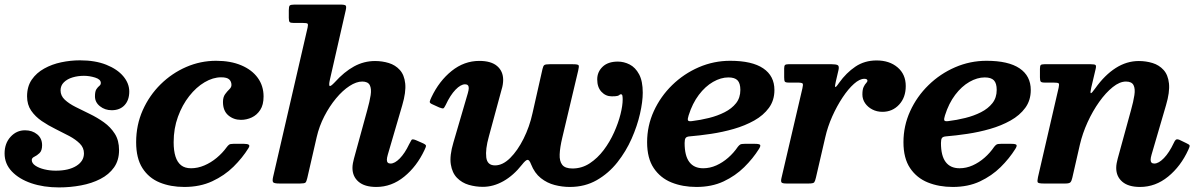

<svg xmlns="http://www.w3.org/2000/svg" viewBox="-25 -800 5234 837"><path d="M341 -131.5Q341 -97.5 307.8 -76.8Q274.5 -56 218 -56Q192 -56 168.2 -61.8Q144.5 -67.5 129 -78Q113.5 -88.5 113.5 -102.5Q113.5 -111.5 124.8 -116.8Q136 -122 147.2 -132.5Q158.5 -143 158.5 -167Q158.5 -197 137 -214.5Q115.5 -232 84 -232Q47 -232 21 -203.5Q-5 -175 -5 -131Q-5 -86 26.5 -52.8Q58 -19.5 111.5 -1.2Q165 17 232 17Q281.5 17 328.2 8.2Q375 -0.5 412.5 -19.8Q450 -39 472 -70Q494 -101 494 -145.5Q494 -188 475.5 -217Q457 -246 428 -266.8Q399 -287.5 366.5 -303.2Q334 -319 305 -333.5Q276 -348 257.5 -365.2Q239 -382.5 239 -406Q239 -427 253.5 -441.2Q268 -455.5 291.2 -462.5Q314.5 -469.5 341 -469.5Q365 -469.5 389.8 -461.8Q414.5 -454 414.5 -438.5Q414.5 -430.5 408.2 -425.8Q402 -421 395.5 -411.5Q389 -402 389 -380Q389 -354 410.8 -336.8Q432.5 -319.5 462 -319.5Q497.5 -319.5 518 -341.5Q538.5 -363.5 538.5 -401Q538.5 -436.5 512.5 -467.5Q486.5 -498.5 438.2 -517.8Q390 -537 323.5 -537Q283 -537 242.2 -528.5Q201.5 -520 167.8 -501.2Q134 -482.5 113.5 -452.8Q93 -423 93 -380Q93 -343.5 111 -317.5Q129 -291.5 157.2 -272.2Q185.5 -253 217.2 -237.5Q249 -222 277 -207Q305 -192 323 -174Q341 -156 341 -131.5Z M1124 -379.5Q1124 -425.5 1098.8 -460.5Q1073.5 -495.5 1027 -515.2Q980.5 -535 917 -535Q849 -535 786.8 -508Q724.5 -481 675.2 -432.5Q626 -384 597.2 -319.5Q568.5 -255 568.5 -180Q568.5 -110 596 -67Q623.5 -24 671 -4.5Q718.5 15 778.5 15Q847 15 900.2 -9.8Q953.5 -34.5 992.8 -73.2Q1032 -112 1058 -154Q1065 -165 1059.5 -169Q1054 -173 1039 -173H992Q978.5 -173 973.5 -169.2Q968.5 -165.5 963 -158Q944.5 -132.5 919.5 -111.8Q894.5 -91 865.8 -78.8Q837 -66.5 808 -66.5Q781 -66.5 764.5 -79.5Q748 -92.5 740 -117.8Q732 -143 732 -180Q732 -240 750.8 -291.2Q769.5 -342.5 800 -381.2Q830.5 -420 867 -441.5Q903.5 -463 939 -463Q964.5 -463 974.2 -453.8Q984 -444.5 984 -429.5Q984 -419.5 974.8 -410.8Q965.5 -402 956.2 -389.2Q947 -376.5 947 -355.5Q947 -317 970.2 -297.2Q993.5 -277.5 1025.5 -277.5Q1050 -277.5 1072.5 -288Q1095 -298.5 1109.5 -320.8Q1124 -343 1124 -379.5Z M1825.5 -146Q1832.5 -160 1832 -165Q1831.5 -170 1816.5 -176.5L1788 -189Q1772 -195.5 1768.8 -189.8Q1765.5 -184 1758.5 -171Q1740 -132 1718 -109.5Q1696 -87 1677.5 -87Q1661.5 -87 1661.5 -103.5Q1661.5 -111.5 1665.5 -125.5L1728.5 -341Q1745.5 -398.5 1741.5 -436Q1737.5 -473.5 1718 -495Q1698.5 -516.5 1670 -525.2Q1641.5 -534 1610 -534Q1561.5 -534 1518.5 -510.5Q1475.5 -487 1434.5 -441.5Q1415.5 -421.5 1411.8 -425.5Q1408 -429.5 1413 -452L1482 -754.5Q1486 -771.5 1482 -775.8Q1478 -780 1458 -780H1259Q1242.5 -780 1238.2 -776Q1234 -772 1234 -755.5V-722Q1234 -707.5 1237.8 -703.8Q1241.5 -700 1255 -700H1295Q1312.5 -700 1315.8 -696.8Q1319 -693.5 1316 -680L1165.5 -28.5Q1161.5 -11 1165.8 -5.5Q1170 0 1193 0H1283.5Q1302.5 0 1306.8 -4.2Q1311 -8.5 1314.5 -23.5L1355.5 -202Q1366.5 -250 1389 -293.5Q1411.5 -337 1440 -371.2Q1468.5 -405.5 1498.5 -425Q1528.5 -444.5 1554 -444.5Q1579 -444.5 1587 -428.8Q1595 -413 1590.8 -385.2Q1586.5 -357.5 1576 -320L1518 -108.5Q1515.5 -100 1513.5 -88.8Q1511.5 -77.5 1511.5 -68Q1511.5 -30.5 1538 -7.8Q1564.5 15 1615.5 15Q1682 15 1737 -29.8Q1792 -74.5 1825.5 -146Z M1856 -376.5Q1850 -364 1848.5 -357.2Q1847 -350.5 1860.5 -345L1890 -331.5Q1904.5 -326 1908 -327.8Q1911.5 -329.5 1918 -342.5Q1938 -385.5 1960.8 -409Q1983.5 -432.5 2002.5 -432.5Q2018.5 -432.5 2018.5 -416Q2018.5 -408 2014.5 -394L1951.5 -178.5Q1934.5 -121.5 1940.2 -84Q1946 -46.5 1967.2 -24.8Q1988.5 -3 2018.5 5.8Q2048.5 14.5 2080 14.5Q2125.5 14.5 2169.5 -10.2Q2213.5 -35 2250.5 -82Q2266.5 -102.5 2274.5 -103.2Q2282.5 -104 2290 -84Q2305.5 -45 2332.8 -23.5Q2360 -2 2393 6.5Q2426 15 2459 15Q2525 15 2576.8 -14.8Q2628.5 -44.5 2666.2 -92.2Q2704 -140 2728.5 -195.5Q2753 -251 2765 -304Q2777 -357 2777 -396Q2777 -446.5 2761 -476.2Q2745 -506 2720 -518.8Q2695 -531.5 2668.5 -531.5Q2625.5 -531.5 2602 -509Q2578.5 -486.5 2578.5 -454Q2578.5 -419.5 2597 -399.8Q2615.5 -380 2642 -380Q2661 -380 2667.8 -382.2Q2674.5 -384.5 2676 -386.8Q2677.5 -389 2682 -389Q2687 -389 2688.2 -383Q2689.5 -377 2689.5 -366.5Q2689.5 -340 2680 -302Q2670.5 -264 2652 -222.8Q2633.5 -181.5 2606.8 -146Q2580 -110.5 2545.8 -88Q2511.5 -65.5 2470.5 -65.5Q2438.5 -65.5 2426 -81.5Q2413.5 -97.5 2414.8 -127.2Q2416 -157 2426 -199L2495.5 -492Q2500 -510.5 2497.5 -515.2Q2495 -520 2472.5 -520H2370.5Q2353.5 -520 2348.2 -516.5Q2343 -513 2340 -499.5L2296.5 -307Q2283.5 -247.5 2257.5 -195.5Q2231.5 -143.5 2199 -111.2Q2166.5 -79 2133 -79Q2099 -79 2094.8 -114Q2090.5 -149 2106 -204.5L2162 -411Q2165 -420 2166.8 -431.5Q2168.5 -443 2168.5 -451.5Q2168.5 -489.5 2142.2 -512Q2116 -534.5 2064.5 -534.5Q1998.5 -534.5 1944 -490.8Q1889.5 -447 1856 -376.5Z M2796 -180Q2796 -110 2825 -67Q2854 -24 2902.5 -4.5Q2951 15 3011 15Q3078 15 3129.5 -9.2Q3181 -33.5 3219.2 -71.2Q3257.5 -109 3283.5 -150.5Q3292 -164 3288.5 -168.5Q3285 -173 3266.5 -173H3221Q3207 -173 3202 -170Q3197 -167 3191.5 -160Q3173.5 -133.5 3149.5 -112.5Q3125.5 -91.5 3097.8 -79Q3070 -66.5 3040.5 -66.5Q3000.5 -66.5 2980 -93.8Q2959.5 -121 2959.5 -176.5Q2959.5 -192 2963.8 -198.2Q2968 -204.5 2981.5 -205.5Q3024.5 -209 3074.8 -216.5Q3125 -224 3173.8 -238Q3222.5 -252 3262.8 -274.5Q3303 -297 3327 -329.8Q3351 -362.5 3351 -407.5Q3351 -469 3302.2 -502Q3253.5 -535 3158 -535Q3086.5 -535 3021.2 -506.8Q2956 -478.5 2905.2 -429Q2854.5 -379.5 2825.2 -315.5Q2796 -251.5 2796 -180ZM2991 -272Q2976 -270 2974 -275.8Q2972 -281.5 2977 -297Q2993.5 -349.5 3021.5 -386.5Q3049.5 -423.5 3083.5 -443Q3117.5 -462.5 3150.5 -462.5Q3178 -462.5 3190.2 -449.8Q3202.5 -437 3202.5 -408Q3202.5 -374 3183.8 -350.2Q3165 -326.5 3134 -310.8Q3103 -295 3065.8 -285.8Q3028.5 -276.5 2991 -272Z M3411.5 -520Q3401 -520 3397.2 -516.5Q3393.5 -513 3393.5 -502V-463.5Q3393.5 -449 3396.2 -444.5Q3399 -440 3413.5 -440H3450.5Q3471 -440 3474 -435.8Q3477 -431.5 3473 -415L3381.5 -23Q3378.5 -9.5 3382 -4.8Q3385.5 0 3404 0H3500.5Q3520.5 0 3524.5 -5.2Q3528.5 -10.5 3532 -26L3572.5 -201Q3583 -247.5 3603.2 -292.8Q3623.5 -338 3648.2 -375.2Q3673 -412.5 3697.8 -434.5Q3722.5 -456.5 3743 -456.5Q3756.5 -456.5 3756.5 -448Q3756.5 -443.5 3751 -438Q3745.5 -432.5 3740 -421.2Q3734.5 -410 3734.5 -388Q3734.5 -367.5 3746.2 -350.2Q3758 -333 3777.8 -322.8Q3797.5 -312.5 3822 -312.5Q3865.5 -312.5 3894.5 -343.8Q3923.5 -375 3923.5 -425Q3923.5 -476 3888 -506.2Q3852.5 -536.5 3796.5 -536.5Q3744 -536.5 3704 -509.5Q3664 -482.5 3633 -439Q3618 -417 3616 -421Q3614 -425 3618.5 -444L3630.5 -495.5Q3634 -512 3626.8 -516Q3619.5 -520 3601 -520Z M3913.5 -180Q3913.5 -110 3942.5 -67Q3971.5 -24 4020 -4.5Q4068.5 15 4128.5 15Q4195.5 15 4247 -9.2Q4298.5 -33.5 4336.8 -71.2Q4375 -109 4401 -150.5Q4409.5 -164 4406 -168.5Q4402.5 -173 4384 -173H4338.5Q4324.5 -173 4319.5 -170Q4314.5 -167 4309 -160Q4291 -133.5 4267 -112.5Q4243 -91.5 4215.2 -79Q4187.5 -66.5 4158 -66.5Q4118 -66.5 4097.5 -93.8Q4077 -121 4077 -176.5Q4077 -192 4081.2 -198.2Q4085.5 -204.5 4099 -205.5Q4142 -209 4192.2 -216.5Q4242.5 -224 4291.2 -238Q4340 -252 4380.2 -274.5Q4420.5 -297 4444.5 -329.8Q4468.5 -362.5 4468.5 -407.5Q4468.5 -469 4419.8 -502Q4371 -535 4275.5 -535Q4204 -535 4138.8 -506.8Q4073.5 -478.5 4022.8 -429Q3972 -379.5 3942.8 -315.5Q3913.5 -251.5 3913.5 -180ZM4108.5 -272Q4093.5 -270 4091.5 -275.8Q4089.5 -281.5 4094.5 -297Q4111 -349.5 4139 -386.5Q4167 -423.5 4201 -443Q4235 -462.5 4268 -462.5Q4295.5 -462.5 4307.8 -449.8Q4320 -437 4320 -408Q4320 -374 4301.2 -350.2Q4282.5 -326.5 4251.5 -310.8Q4220.5 -295 4183.2 -285.8Q4146 -276.5 4108.5 -272Z M4527.5 -520Q4515 -520 4511.8 -516.2Q4508.5 -512.5 4508.5 -499.5V-463Q4508.5 -449 4511.8 -444.5Q4515 -440 4529 -440H4567Q4587 -440 4590.2 -436.5Q4593.5 -433 4590 -417.5L4500 -28Q4496 -10 4499 -5Q4502 0 4525.5 0H4619.5Q4636.5 0 4641.5 -5.5Q4646.5 -11 4649.5 -24.5L4682.5 -169Q4694 -218.5 4716.2 -267.2Q4738.5 -316 4767 -356Q4795.5 -396 4825.8 -420.2Q4856 -444.5 4883.5 -444.5Q4908.5 -444.5 4916.5 -428.8Q4924.5 -413 4920.2 -385.2Q4916 -357.5 4905.5 -320L4847.5 -108.5Q4845 -100 4843 -88.8Q4841 -77.5 4841 -68Q4841 -30.5 4867.5 -7.8Q4894 15 4945 15Q5012 15 5067.2 -30Q5122.5 -75 5155.5 -147.5Q5162 -161 5161 -165.5Q5160 -170 5147.5 -175.5L5116.5 -190.5Q5106 -194.5 5101.2 -191Q5096.5 -187.5 5092 -177Q5072 -134.5 5049 -110.8Q5026 -87 5007 -87Q4991 -87 4991 -103.5Q4991 -111.5 4995 -125.5L5058 -341Q5075 -398.5 5071 -436Q5067 -473.5 5047.5 -495Q5028 -516.5 4999.5 -525.2Q4971 -534 4939.5 -534Q4886.5 -534 4838.8 -503.5Q4791 -473 4750 -415.5Q4733.5 -392 4730.2 -393.8Q4727 -395.5 4732 -417.5L4751.5 -500Q4754.5 -513 4750.8 -516.5Q4747 -520 4730.5 -520Z"/></svg>

Font: Besley
Style: Bold Italic
Weight: 700
Italic angle: -13°
Designer: Owen Earl
Foundry: indestructible type*
Version: Version 2.001